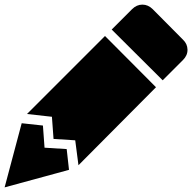

<svg xmlns="http://www.w3.org/2000/svg" viewBox="-20 -776 833 832"><path d="M597 -756Q572 -756 552 -736L464 -648L685 -428L773 -516Q793 -536 792.5 -561Q792 -586 773 -604L642 -736Q622 -756 597 -756ZM435 -620 97 -282 205 -270 212 -174 306 -168 320 -60 656 -398ZM74 -242 0 36 279 -40 269 -130 173 -136 166 -232Z"/></svg>

Font: Liga JetBrainsMono Nerd Font
Style: Regular
Weight: 400
Designer: Philipp Nurullin, Konstantin Bulenkov
Foundry: JetBrains
Version: Version 2.225; ttfautohint (v1.8.3)